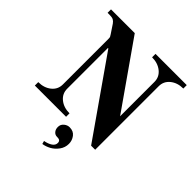

<svg xmlns="http://www.w3.org/2000/svg" viewBox="-252 -871 1269 1269"><g transform="rotate(45 382.0 -237.0)"><path d="M48 0H340V-32C304 -32 274 -41.7 250 -61C226 -80.3 214 -105.3 214 -136V-517H218L592 18H630V-576C630 -606.7 642 -631.7 666 -651C690 -670.3 720 -680 756 -680V-712H464V-680C500 -680 530 -670.3 554 -651C578 -631.7 590 -606.7 590 -576V-255L270 -712H48V-680H66C82 -680 93.8 -678 101.5 -674C109.2 -670 116.3 -663.3 123 -654L163 -594C167.7 -587.3 170.7 -582.3 172 -579C173.3 -575.7 174 -570.3 174 -563V-136C174 -105.3 162 -80.3 138 -61C114 -41.7 84 -32 48 -32ZM349 86C349 100.7 353 112.7 361 122C369 131.3 378.7 136 390 136C402 136 410 137.3 414 140C420.7 144 424 151 424 161C424 175 417.2 186.7 403.5 196C389.8 205.3 372 212 350 216L356 238C374.7 235.3 393.2 229 411.5 219C429.8 209 445.8 194.7 459.5 176C473.2 157.3 480 136.3 480 113C480 92.3 473.7 73.7 461 57C448.3 40.3 430 32 406 32C392 32 379 37 367 47C355 57 349 70 349 86Z"/></g></svg>

Font: Km Standard TT
Style: Bold
Weight: 700
Designer: Alexey Kryukov <alexios@thessalonica.org.ru>
Version: Version 2.0.2